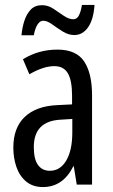

<svg xmlns="http://www.w3.org/2000/svg" viewBox="-20 -748 456 778"><path d="M213 -547Q289 -547 321 -499Q353 -451 353 -362V0H291L279 -74H277Q235 10 154 10Q113 10 86 -12.5Q59 -35 46.5 -71.5Q34 -108 34 -150Q34 -230 80 -274Q126 -318 211 -322L272 -325V-360Q272 -422 255 -451Q238 -480 200 -480Q156 -480 99 -447L73 -508Q136 -547 213 -547ZM225 -263Q117 -257 117 -152Q117 -103 134 -79.5Q151 -56 182 -56Q224 -56 248.5 -97.5Q273 -139 273 -212V-266ZM67 -605Q70 -637 79 -664.5Q88 -692 105 -709.5Q122 -727 150 -727Q175 -727 196.5 -712.5Q218 -698 238.5 -684Q259 -670 277 -670Q292 -670 300 -686Q308 -702 312 -728H363Q359 -669 337 -637.5Q315 -606 281 -606Q257 -606 234 -620.5Q211 -635 191 -649.5Q171 -664 155 -664Q142 -664 132 -648.5Q122 -633 117 -605Z"/></svg>

Font: Noto Sans Lao UI ExtCond
Style: Regular
Weight: 400
Width: 2
Designer: Monotype Design Team
Foundry: Monotype Imaging Inc.
Version: Version 2.000; ttfautohint (v1.8.4.7-5d5b)